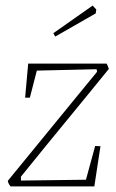

<svg xmlns="http://www.w3.org/2000/svg" viewBox="-20 -668 415 688"><path d="M321 -145 340 -144 318 0H18Q9 -11 8 -20L264 -333Q290 -364 328 -411L326 -420L112 -415L87 -318H70L81 -440H362Q365 -436 370 -421L295 -329Q112 -106 55 -35V-21L288 -24ZM171 -549 312 -648 325 -634 323 -620 178 -537Z"/></svg>

Font: Grenze Thin
Style: Italic
Weight: 250
Italic angle: -10°
Designer: Renata Polastri
Foundry: Omnibus-Type
Version: Version 1.002; ttfautohint (v1.8)